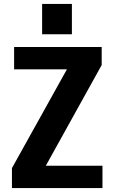

<svg xmlns="http://www.w3.org/2000/svg" viewBox="-20 -960 581 980"><path d="M41 0V-102L342 -643L369 -606H52V-720H499V-628L195 -80L169 -114H503V0ZM195 -785V-940H347V-785Z"/></svg>

Font: Instrument Sans SemiCondensed
Style: Bold
Weight: 700
Width: 4
Designer: Rodrigo Fuenzalida
Foundry: fragTYPE
Version: Version 1.000;gftools[0.9.28]